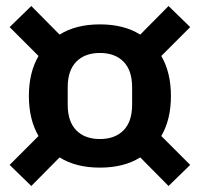

<svg xmlns="http://www.w3.org/2000/svg" viewBox="-20 -668 664 638"><path d="M312 -111Q232 -111 178 -145L84 -50L12 -120L108 -216Q76 -271 76 -349Q76 -427 108 -482L12 -578L84 -648L178 -553Q232 -587 312 -587Q392 -587 446 -553L540 -648L612 -578L516 -482Q548 -427 548 -349Q548 -271 516 -216L612 -120L540 -50L446 -145Q392 -111 312 -111ZM312 -206Q362 -206 390.5 -235Q419 -264 419 -320V-378Q419 -434 390.5 -463Q362 -492 312 -492Q262 -492 233.5 -463Q205 -434 205 -378V-320Q205 -264 233.5 -235Q262 -206 312 -206Z"/></svg>

Font: IBM Plex Sans Arabic SemiBold
Style: Regular
Weight: 600
Designer: Mike Abbink, Paul van der Laan, Pieter van Rosmalen, Wael Morcos, Khajak Apelian
Foundry: Bold Monday
Version: Version 1.1